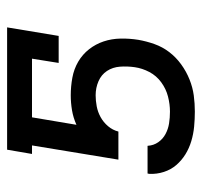

<svg xmlns="http://www.w3.org/2000/svg" viewBox="-34 -526 568 540"><g transform="rotate(-90 250.0 -256.0)"><path d="M206 8Q185 8 164 6Q143 4 123 -2Q103 -8 86 -18.5Q69 -29 56 -44Q43 -59 36.5 -79Q30 -99 31 -120L32 -125H110V-124Q111 -108 120 -95Q129 -82 143 -74.5Q157 -67 173 -64.5Q189 -62 206 -62Q227 -62 248.5 -67.5Q270 -73 288.5 -86.5Q307 -100 317.5 -120Q328 -140 331 -161Q334 -182 332.5 -202.5Q331 -223 320.5 -239Q310 -255 291.5 -263Q273 -271 252 -271Q237 -271 221 -268Q205 -265 190.5 -257Q176 -249 165 -236Q154 -223 150 -207H71L111 -450H87L99 -520H443L419 -375H343L355 -450H190L169 -325Q189 -334 210 -337.5Q231 -341 252 -341Q277 -341 301.5 -336.5Q326 -332 346.5 -320Q367 -308 381.5 -289.5Q396 -271 403.5 -248.5Q411 -226 411.5 -201Q412 -176 408 -151Q404 -128 396 -105.5Q388 -83 373.5 -64Q359 -45 339 -30.5Q319 -16 296.5 -7Q274 2 251.5 5Q229 8 206 8Z"/></g></svg>

Font: Iosevka Gothic
Style: Italic
Weight: 400
Italic angle: -9°
Monospace: yes
Designer: Belleve Invis
Foundry: Belleve Invis
Version: Version 15.5.1; ttfautohint (v1.8.4)